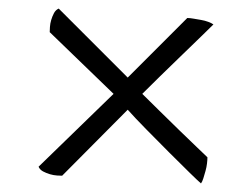

<svg xmlns="http://www.w3.org/2000/svg" viewBox="-20 -484 588 448"><path d="M245 -265 96 -409Q96 -413 96.5 -421Q97 -429 99.5 -437.5Q102 -446 106 -453.5Q110 -461 117 -464L278 -303L417 -442Q423 -442 431.5 -440.5Q440 -439 449 -437.5Q458 -436 466 -433Q474 -430 478 -427Q473 -422 452.5 -402Q432 -382 406 -357Q380 -332 354 -306.5Q328 -281 312 -265Q328 -249 352 -225.5Q376 -202 399 -179.5Q422 -157 440.5 -139.5Q459 -122 464 -117Q464 -111 463 -102.5Q462 -94 459.5 -85Q457 -76 454.5 -68Q452 -60 449 -56Q444 -60 423 -80.5Q402 -101 375 -128Q348 -155 321 -182.5Q294 -210 278 -228L125 -74Q121 -74 113 -74.5Q105 -75 96.5 -77.5Q88 -80 80.5 -84Q73 -88 70 -95Z"/></svg>

Font: Lusitana
Style: Regular
Weight: 400
Designer: Ana Paula Megda
Foundry: Ana Paula Megda
Version: Version 1.000; ttfautohint (v1.1) -l 8 -r 50 -G 200 -x 14 -D